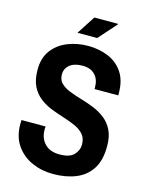

<svg xmlns="http://www.w3.org/2000/svg" viewBox="-127 -934 801 1026"><g transform="rotate(15 273.5 -420.5)"><path d="M267 12Q204 12 150 -12Q96 -36 63 -83.5Q30 -131 30 -201Q30 -207 30.5 -213Q31 -219 31 -223H164Q164 -222 163.5 -216.5Q163 -211 163 -207Q163 -158 192 -128Q221 -98 273 -98Q331 -98 354 -123.5Q377 -149 377 -179Q377 -214 359 -235Q341 -256 311.5 -269.5Q282 -283 246.5 -294Q211 -305 175 -319Q139 -333 109.5 -355.5Q80 -378 62 -414Q44 -450 44 -506Q44 -571 76 -613.5Q108 -656 160.5 -677Q213 -698 274 -698Q334 -698 384.5 -677Q435 -656 465.5 -611.5Q496 -567 496 -496V-484H365V-493Q365 -537 340.5 -562.5Q316 -588 272 -588Q226 -588 201 -567.5Q176 -547 176 -515Q176 -485 194 -467Q212 -449 241.5 -437Q271 -425 307 -414.5Q343 -404 378.5 -390Q414 -376 443.5 -353.5Q473 -331 491 -295.5Q509 -260 509 -206Q509 -127 478 -79.5Q447 -32 392.5 -10Q338 12 267 12ZM199 -751 265 -853H395L396 -850L308 -751Z"/></g></svg>

Font: Archivo Narrow
Style: Bold
Weight: 700
Designer: Hector Gatti
Foundry: Omnibus-Type
Version: Version 3.002